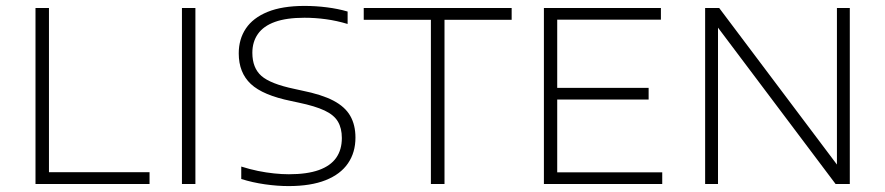

<svg xmlns="http://www.w3.org/2000/svg" viewBox="-20 -622 2992 649"><path d="M100 0V-595H145.5V-40H485.5V0Z M595 0V-595H640.5V0Z M955.5 7Q917.5 7 875.5 1Q833.5 -5 795.5 -17V-59Q824 -50 852 -44.2Q880 -38.5 906.5 -35.8Q933 -33 956.5 -33Q1018 -33 1057.8 -47.2Q1097.5 -61.5 1116.5 -88.8Q1135.5 -116 1135.5 -155.5Q1135.5 -188.5 1122.2 -211Q1109 -233.5 1077 -248.5Q1045 -263.5 990 -275L964.5 -280.5Q868.5 -300 827.8 -338.2Q787 -376.5 787 -441.5Q787 -489.5 811 -525.5Q835 -561.5 884.5 -581.8Q934 -602 1009.5 -602Q1047.5 -602 1085 -597.2Q1122.5 -592.5 1155 -583V-541Q1118.5 -552 1082 -557Q1045.5 -562 1009 -562Q948.5 -562 909.5 -548Q870.5 -534 851.8 -507.2Q833 -480.5 833 -443.5Q833 -392.5 863.5 -365.5Q894 -338.5 975 -321.5L1000 -316Q1067.5 -302.5 1107 -281.8Q1146.5 -261 1164 -230.2Q1181.5 -199.5 1181.5 -157Q1181.5 -106.5 1156.2 -69.8Q1131 -33 1080.8 -13Q1030.5 7 955.5 7Z M1436.5 0V-555H1209.5V-595H1709.5V-555H1482.5V0Z M1818.5 0V-595H2214V-555.5H1863.5V-39.5H2218.5V0ZM1846 -285.5V-325H2172.5V-285.5Z M2363.5 0V-595H2411L2822 -48.5H2809V-595H2852.5V0H2804.5L2393.5 -546.5H2407V0Z"/></svg>

Font: Encode Sans SC SemiExpanded ExtraLight
Style: Regular
Weight: 250
Width: 6
Designer: Multiple Designers
Foundry: Impallari Type
Version: Version 3.002